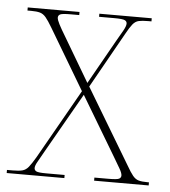

<svg xmlns="http://www.w3.org/2000/svg" viewBox="-46 -577 546 617"><g transform="rotate(5 227.0 -268.0)"><path d="M-2 0V-10H16Q37 -10 48 -13Q59 -16 67.5 -26.5Q76 -37 89 -59L216 -283L100 -478Q87 -500 78.5 -510Q70 -520 59.5 -523Q49 -526 31 -526H19V-536H186V-526H159Q131 -526 124.5 -522.5Q118 -519 118 -512Q118 -505 125.5 -490.5Q133 -476 147 -453L231 -311L311 -453Q324 -475 332 -489.5Q340 -504 340 -512Q340 -519 333 -522.5Q326 -526 298 -526H250V-536H419V-526H409Q389 -526 378 -523.5Q367 -521 358.5 -510.5Q350 -500 338 -478L238 -300L383 -58Q395 -37 403.5 -26.5Q412 -16 422.5 -13Q433 -10 451 -10H456V0H280V-10H324Q353 -10 359.5 -13.5Q366 -17 366 -24Q366 -32 357.5 -46.5Q349 -61 336 -83L223 -272L114 -81Q102 -59 94 -45.5Q86 -32 86 -24Q86 -17 92.5 -13.5Q99 -10 125 -10H184V0Z"/></g></svg>

Font: Noto Serif Display SemiCondensed Thin
Style: Regular
Weight: 100
Width: 4
Designer: Monotype Design Team
Foundry: Monotype Imaging Inc.
Version: Version 2.009